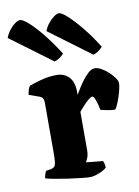

<svg xmlns="http://www.w3.org/2000/svg" viewBox="-120 -843 655 902"><g transform="rotate(-10 208.0 -392.0)"><path d="M237 0Q225 0 196 -3Q167 -6 132.5 -11Q98 -16 68.5 -21.5Q39 -27 27 -31Q27 -38 30 -47.5Q33 -57 37 -65L61 -69Q71 -71 77 -76.5Q83 -82 85 -98Q87 -114 87 -147V-385Q87 -406 69 -413L18 -431Q20 -443 23 -453.5Q26 -464 32 -472Q50 -479 87.5 -489.5Q125 -500 163 -500Q200 -500 222.5 -476Q245 -452 245 -406V-391Q248 -396 258.5 -413.5Q269 -431 283.5 -451Q298 -471 314 -485.5Q330 -500 345 -500Q360 -500 377.5 -490Q395 -480 410.5 -465.5Q426 -451 436 -436.5Q446 -422 446 -413Q446 -395 439 -370Q432 -345 423 -322.5Q414 -300 407 -292Q390 -292 370 -296Q350 -300 338 -303Q337 -310 333 -326.5Q329 -343 323 -357Q317 -371 311 -371Q304 -371 290 -359Q276 -347 263 -332Q250 -317 244 -310V-128Q244 -106 238 -91.5Q232 -77 228 -72L309 -64Q311 -59 313.5 -50Q316 -41 316 -32Q305 -20 279 -10Q253 0 237 0ZM166 -564 -32 -711Q-26 -729 -13 -746Q0 -763 14.5 -773.5Q29 -784 39 -784Q52 -784 79 -760Q106 -736 140.5 -693.5Q175 -651 211 -594Q206 -587 194 -578Q182 -569 166 -564ZM351 -564 153 -711Q159 -729 172 -745.5Q185 -762 200 -773Q215 -784 224 -784Q237 -784 264 -759.5Q291 -735 326 -692.5Q361 -650 396 -594Q390 -587 378 -577.5Q366 -568 351 -564Z"/></g></svg>

Font: Texturina ExtraBold
Style: Regular
Weight: 800
Designer: Guillermo Torres Carreño
Foundry: Omnibus-Type
Version: Version 1.002; ttfautohint (v1.8.3)